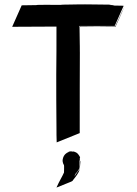

<svg xmlns="http://www.w3.org/2000/svg" viewBox="-20 -622 617 867"><path d="M525 -556 500 -502C450 -502 392 -502 340 -503C339 -365 339 -362 339 -421C340 -532 340 -528 338 -415V-505H498L538 -595H537C546 -597 514 -596 488 -597C484 -597 492 -598 496 -599C476 -599 475 -599 483 -600H474L479 -601C430 -601 375 -603 327 -602C291 -602 308 -601 265 -601C257 -601 258 -600 255 -600C220 -600 143 -601 145 -599C116 -599 112 -598 78 -598C66 -571 51 -538 35 -501C158 -502 192 -502 235 -502C235 -418 235 -361 234 -285C234 -209 234 -132 235 -45C235 -23 235 -1 236 21L340 -21C340 -190 340 -243 341 -501C405 -501 459 -501 501 -500C537 -580 529 -561 542 -593ZM341 108C341 111 341 133 340 138C339 140 339 141 339 142V143C326 157 307 193 321 163L327 156V155C329 154 331 151 333 149L329 153C334 147 337 141 337 141C339 137 339 136 339 107V103H340C341 102 340 94 340 93C340 92 341 94 341 94C340 91 341 90 341 92V90C341 91 341 90 342 91C341 86 339 82 335 77C329 68 322 65 312 62C310 62 310 63 310 63C303 61 297 61 291 63C289 64 289 65 289 65C282 67 268 76 264 94C261 102 263 115 269 124C270 124 269 157 269 157C260 178 249 193 235 225C318 191 304 199 310 191C342 152 339 143 340 140C341 136 341 132 343 108C343 108 343 105 342 103C342 105 342 107 341 108Z"/></svg>

Font: HIVNotRetro
Style: Regular
Weight: 400
Designer: Feorag
Foundry: Feorag
Version: Version 1.000;PS 001.000;hotconv 1.0.88;makeotf.lib2.5.64775